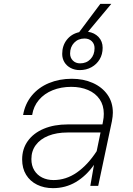

<svg xmlns="http://www.w3.org/2000/svg" viewBox="-20 -965 690 997"><path d="M468 -109Q427 -51 373.5 -19.5Q320 12 255 12Q209 12 172.5 -6Q136 -24 115.5 -57.5Q95 -91 95 -137Q95 -192 124.5 -233Q154 -274 207.5 -296.5Q261 -319 333 -319H512L515 -335Q519 -354 519 -374Q519 -418 497.5 -449.5Q476 -481 437.5 -497.5Q399 -514 350 -514Q297 -514 253.5 -496.5Q210 -479 182 -446Q154 -413 147 -368H100Q110 -426 145 -468.5Q180 -511 234 -533.5Q288 -556 353 -556Q413 -556 461.5 -534.5Q510 -513 538 -473.5Q566 -434 566 -380Q566 -362 561 -335L490 0H449ZM258 -30Q323 -30 379.5 -69.5Q436 -109 482 -180L502 -277H331Q274 -277 231.5 -260Q189 -243 166 -212Q143 -181 143 -139Q143 -105 158 -80.5Q173 -56 199 -43Q225 -30 258 -30ZM391 -798 501 -945H558L437 -800Q471 -795 492 -772.5Q513 -750 513 -717Q513 -683 497.5 -657Q482 -631 455 -616Q428 -601 394 -601Q368 -601 347 -612Q326 -623 314.5 -642Q303 -661 303 -685Q303 -728 327 -758.5Q351 -789 391 -798ZM396 -636Q429 -636 450 -658Q471 -680 471 -715Q471 -737 456.5 -751Q442 -765 419 -765Q386 -765 365 -743Q344 -721 344 -687Q344 -665 358.5 -650.5Q373 -636 396 -636Z"/></svg>

Font: Azeret Mono Thin
Style: Italic
Weight: 100
Italic angle: -12°
Designer: Martin Vácha
Foundry: Displaay
Version: Version 1.000; Glyphs 3.0.3, build 3074